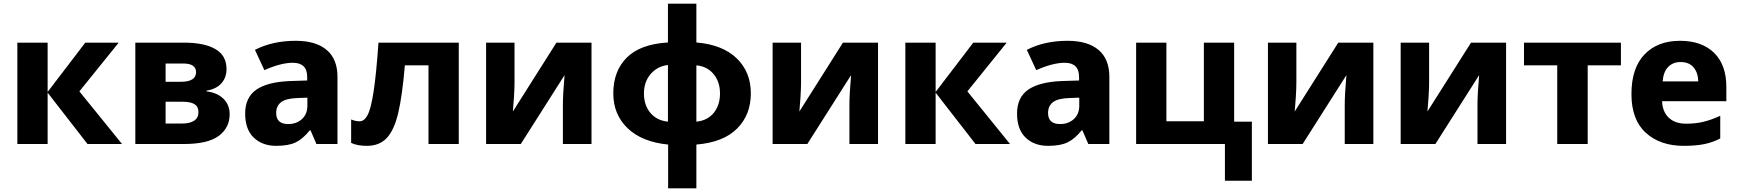

<svg xmlns="http://www.w3.org/2000/svg" viewBox="-20 -780 9414 1040"><path d="M623 -549 410 -285 641 0H454L238 -278V0H74V-549H238V-282L442 -549Z M1099 -289V-285Q1157 -278 1190.5 -245Q1224 -212 1224 -161Q1224 -88 1165 -44Q1106 0 977 0H713V-549H977Q1087 -549 1147 -514Q1207 -479 1207 -406Q1207 -360 1179.5 -329Q1152 -298 1099 -289ZM972 -436H877V-337H959Q1042 -337 1042 -389Q1042 -436 972 -436ZM967 -229H877V-111H968Q1009 -111 1032 -126.5Q1055 -142 1055 -173Q1055 -202 1034 -215.5Q1013 -229 967 -229Z M1808 -364V0H1694L1662 -74H1658Q1621 -28 1582 -9Q1543 10 1476 10Q1401 10 1354.5 -34.5Q1308 -79 1308 -165Q1308 -252 1368 -294Q1428 -336 1550 -341L1644 -344V-363Q1644 -440 1566 -440Q1502 -440 1412 -400L1361 -510Q1456 -559 1582 -559Q1691 -559 1749.5 -509.5Q1808 -460 1808 -364ZM1592 -249Q1529 -247 1502.5 -226.5Q1476 -206 1476 -168Q1476 -108 1541 -108Q1586 -108 1615.5 -135Q1645 -162 1645 -207V-251Z M2301 0V-426H2173Q2159 -261 2137 -168Q2115 -75 2075 -32.5Q2035 10 1967 10Q1915 10 1882 -6V-133Q1905 -123 1928 -123Q1953 -123 1971 -156.5Q1989 -190 2003.5 -283Q2018 -376 2030 -549H2465V0Z M2767 -333Q2767 -302 2764 -254Q2761 -206 2758 -176L2994 -549H3184V0H3029V-212Q3029 -268 3038 -373L2801 0H2613V-549H2767Z M3752 -550Q3894 -538 3970.5 -464Q4047 -390 4047 -274Q4047 -158 3972.5 -83.5Q3898 -9 3752 3V240H3599V3Q3457 -11 3379.5 -85.5Q3302 -160 3302 -274Q3302 -395 3375 -468Q3448 -541 3598 -550V-760H3752ZM3468 -274Q3468 -210 3503 -168.5Q3538 -127 3598 -121V-428Q3540 -421 3504 -378.5Q3468 -336 3468 -274ZM3752 -121Q3812 -127 3846 -168.5Q3880 -210 3880 -274Q3880 -337 3845 -379Q3810 -421 3752 -426Z M4319 -333Q4319 -302 4316 -254Q4313 -206 4310 -176L4546 -549H4736V0H4581V-212Q4581 -268 4590 -373L4353 0H4165V-549H4319Z M5433 -549 5220 -285 5451 0H5264L5048 -278V0H4884V-549H5048V-282L5252 -549Z M5989 -364V0H5875L5843 -74H5839Q5802 -28 5763 -9Q5724 10 5657 10Q5582 10 5535.5 -34.5Q5489 -79 5489 -165Q5489 -252 5549 -294Q5609 -336 5731 -341L5825 -344V-363Q5825 -440 5747 -440Q5683 -440 5593 -400L5542 -510Q5637 -559 5763 -559Q5872 -559 5930.5 -509.5Q5989 -460 5989 -364ZM5773 -249Q5710 -247 5683.5 -226.5Q5657 -206 5657 -168Q5657 -108 5722 -108Q5767 -108 5796.5 -135Q5826 -162 5826 -207V-251Z M6615 199V0H6134V-549H6298V-123H6501V-549H6665V-121H6761V199Z M7002 -333Q7002 -302 6999 -254Q6996 -206 6993 -176L7229 -549H7419V0H7264V-212Q7264 -268 7273 -373L7036 0H6848V-549H7002Z M7721 -333Q7721 -302 7718 -254Q7715 -206 7712 -176L7948 -549H8138V0H7983V-212Q7983 -268 7992 -373L7755 0H7567V-549H7721Z M8580 -426V0H8415V-426H8235V-549H8760V-426Z M9331 -309V-232H8983Q8985 -175 9019 -142.5Q9053 -110 9114 -110Q9165 -110 9208 -120.5Q9251 -131 9298 -153V-30Q9258 -9 9212 0.5Q9166 10 9101 10Q8972 10 8894.5 -61Q8817 -132 8817 -270Q8817 -412 8888 -485.5Q8959 -559 9080 -559Q9198 -559 9264.5 -494Q9331 -429 9331 -309ZM8986 -339H9179Q9178 -386 9153.5 -415Q9129 -444 9083 -444Q9042 -444 9016 -417.5Q8990 -391 8986 -339Z"/></svg>

Font: Noto Sans UI ExtraBold
Style: Regular
Weight: 800
Designer: Monotype Design Team
Foundry: Monotype Imaging Inc.
Version: Version 1.001